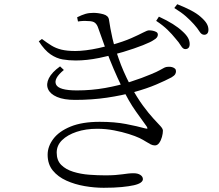

<svg xmlns="http://www.w3.org/2000/svg" viewBox="-20 -842 1040 911"><path d="M859 -609Q848 -609 838.5 -625Q829 -641 812 -660Q797 -679 775 -700.5Q753 -722 721 -743L734 -763Q773 -745 800 -728Q827 -711 845 -694Q864 -677 872 -662.5Q880 -648 880 -633Q880 -621 874.5 -615Q869 -609 859 -609ZM472 49Q428 49 381.5 41Q335 33 295 15Q255 -3 230.5 -33Q206 -63 206 -108Q206 -147 233 -183Q260 -219 315 -241.5Q370 -264 453 -264Q524 -264 578 -253.5Q632 -243 668 -233Q679 -230 679.5 -232.5Q680 -235 676 -242Q660 -264 625 -313Q590 -362 557 -432Q538 -471 519 -515.5Q500 -560 482 -608.5Q464 -657 446 -709Q441 -725 431 -733.5Q421 -742 398 -742Q385 -743 373.5 -742.5Q362 -742 350 -740L346 -760Q368 -771 385 -776Q402 -781 423 -781Q446 -781 470 -774.5Q494 -768 497 -749Q500 -729 504 -706.5Q508 -684 513.5 -660.5Q519 -637 526 -614Q534 -591 543.5 -563Q553 -535 566.5 -504Q580 -473 597 -440Q630 -379 658.5 -340.5Q687 -302 708 -279.5Q729 -257 741 -244Q753 -231 753 -222Q753 -209 748.5 -192.5Q744 -176 735.5 -164Q727 -152 715 -152Q705 -152 695 -157Q685 -162 672.5 -170Q660 -178 642 -187Q623 -196 591.5 -206Q560 -216 521 -223.5Q482 -231 441 -231Q387 -231 343.5 -216.5Q300 -202 274.5 -177Q249 -152 249 -118Q249 -81 270.5 -59.5Q292 -38 327.5 -27Q363 -16 403 -13Q443 -10 480 -10Q507 -10 526.5 -11.5Q546 -13 560.5 -15Q575 -17 587.5 -18.5Q600 -20 614 -20Q634 -20 646 -12Q658 -4 658 8Q658 17 647.5 24.5Q637 32 615 37Q593 42 557.5 45.5Q522 49 472 49ZM336 -368Q283 -368 250.5 -382Q218 -396 208 -419.5Q198 -443 212 -471Q226 -499 265 -527L283 -510Q233 -469 246 -441Q259 -413 345 -413Q414 -413 478.5 -424.5Q543 -436 599 -454Q655 -472 697 -490Q724 -501 738 -509Q752 -517 760 -521Q768 -525 777 -525Q788 -526 796.5 -523.5Q805 -521 810 -516.5Q815 -512 815 -504Q815 -496 811 -489.5Q807 -483 794 -475Q766 -460 721.5 -441Q677 -422 617.5 -405.5Q558 -389 487 -378.5Q416 -368 336 -368ZM339 -555Q307 -555 277.5 -560Q248 -565 220 -584Q192 -603 164 -646L179 -657Q203 -639 224 -626Q245 -613 271.5 -606.5Q298 -600 338 -600Q359 -600 388 -603.5Q417 -607 448.5 -614Q480 -621 507 -628Q567 -645 603 -661Q639 -677 659 -687.5Q679 -698 687 -698Q697 -698 706 -696Q715 -694 722 -690Q729 -686 729 -677Q729 -671 724.5 -664.5Q720 -658 709 -652Q697 -643 658 -627.5Q619 -612 564.5 -595.5Q510 -579 450.5 -567Q391 -555 339 -555ZM949 -677Q936 -677 926.5 -692.5Q917 -708 900 -727Q883 -746 862 -764.5Q841 -783 807 -804L821 -822Q859 -807 886.5 -792.5Q914 -778 931 -763Q952 -745 960.5 -730.5Q969 -716 969 -701Q969 -689 963.5 -683Q958 -677 949 -677Z"/></svg>

Font: Noto Serif HK ExtraLight Light
Style: Regular
Weight: 300
Version: Version 2.002-H1;hotconv 1.1.0;makeotfexe 2.6.0